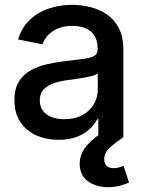

<svg xmlns="http://www.w3.org/2000/svg" viewBox="-20 -567 599 794"><path d="M222.7 11.2Q170.9 11.2 129.4 -7.6Q87.9 -26.4 63.7 -63Q39.6 -99.6 39.6 -152.8Q39.6 -198.7 57.4 -228.3Q75.2 -257.8 105 -274.9Q134.8 -292 172.1 -300.8Q209.5 -309.6 248.5 -314Q296.9 -319.8 326.4 -323.7Q356 -327.6 369.9 -335.9Q383.8 -344.2 383.8 -363.3V-366.2Q383.8 -396 372.1 -416.7Q360.4 -437.5 336.9 -448.7Q313.5 -460 279.3 -460Q244.6 -460 219.2 -449Q193.8 -438 178 -420.7Q162.1 -403.3 155.8 -383.8L54.7 -403.8Q69.8 -453.1 102.8 -484.6Q135.7 -516.1 181.2 -531.5Q226.6 -546.9 278.3 -546.9Q314.5 -546.9 351.8 -538.1Q389.2 -529.3 420.7 -508.3Q452.1 -487.3 471.2 -451.2Q490.2 -415 490.2 -360.4V0H386.7V-74.2H382.3Q371.6 -53.2 351.1 -33.7Q330.6 -14.2 298.8 -1.5Q267.1 11.2 222.7 11.2ZM246.1 -74.2Q290.5 -74.2 321.3 -91.3Q352.1 -108.4 368.2 -136.2Q384.3 -164.1 384.3 -195.8V-263.7Q378.9 -258.3 363.3 -253.9Q347.7 -249.5 327.6 -245.8Q307.6 -242.2 288.1 -239.5Q268.6 -236.8 253.9 -234.9Q224.6 -231 199.5 -221.9Q174.3 -212.9 159.4 -196Q144.5 -179.2 144.5 -151.4Q144.5 -126 157.5 -108.9Q170.4 -91.8 193.4 -83Q216.3 -74.2 246.1 -74.2ZM426.8 207Q376.5 207 343 182.1Q309.6 157.2 309.6 110.4Q309.6 75.7 329.8 46.9Q350.1 18.1 386.7 -7.8L490.2 0Q454.1 24.9 432.6 44.9Q411.1 64.9 411.1 91.8Q411.1 108.9 420.9 118.7Q430.7 128.4 450.7 128.4Q462.4 128.4 472.7 125.2Q482.9 122.1 490.7 118.7L513.7 188Q498 194.8 475.8 200.9Q453.6 207 426.8 207Z"/></svg>

Font: Inter 18pt Medium
Style: Regular
Weight: 500
Designer: Rasmus Andersson
Foundry: rsms
Version: Version 4.001;git-66647c0bb